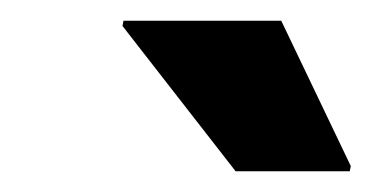

<svg xmlns="http://www.w3.org/2000/svg" viewBox="-20 -741 358 185"><path d="M207 -576 98 -716 99 -721H251L318 -581L317 -576Z"/></svg>

Font: Saira
Style: Bold Italic
Weight: 700
Italic angle: -12°
Designer: Hector Gatti with collaboration of the Omnibus-Type team
Foundry: Omnibus-Type
Version: Version 1.100; ttfautohint (v1.8.3)